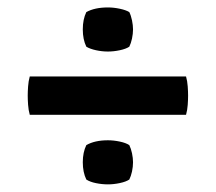

<svg xmlns="http://www.w3.org/2000/svg" viewBox="-20 -573 580 516"><path d="M202.5 -494Q202.5 -521 212 -540.5Q234.5 -553 270 -553Q285.5 -553 302 -549.5Q318.5 -546 327.5 -540.5Q332 -531.5 334.8 -518.2Q337.5 -505 337.5 -494Q337.5 -482.5 334.8 -469.5Q332 -456.5 327.5 -447.5Q318.5 -441.5 302 -438Q285.5 -434.5 270 -434.5Q254 -434.5 238 -438Q222 -441.5 212 -447.5Q202.5 -467 202.5 -494ZM60 -264.5Q56.5 -277 55.5 -291.2Q54.5 -305.5 54.5 -316Q54.5 -326.5 55.5 -340.8Q56.5 -355 60 -367.5H480Q483.5 -355 484.5 -340.8Q485.5 -326.5 485.5 -316Q485.5 -305.5 484.5 -291.2Q483.5 -277 480 -264.5ZM202.5 -137Q202.5 -163.5 212 -183Q234.5 -196 270 -196Q285.5 -196 302 -192.5Q318.5 -189 327.5 -183Q332 -174 334.8 -161Q337.5 -148 337.5 -137Q337.5 -125 334.8 -112.2Q332 -99.5 327.5 -90.5Q318.5 -84.5 302 -81Q285.5 -77.5 270 -77.5Q254 -77.5 238 -80.8Q222 -84 212 -90.5Q202.5 -110 202.5 -137Z"/></svg>

Font: Signika Negative SemiBold
Style: Regular
Weight: 600
Designer: Anna Giedryś
Foundry: Anna Giedryś
Version: Version 2.000; ttfautohint (v1.8.3) -l 8 -r 50 -G 200 -x 9 -